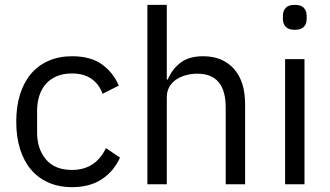

<svg xmlns="http://www.w3.org/2000/svg" viewBox="-20 -760 1361 792"><path d="M277 12Q223 12 180 -7Q137 -26 107.5 -61Q78 -96 62.5 -146Q47 -196 47 -258Q47 -320 62.5 -370Q78 -420 107.5 -455Q137 -490 180 -509Q223 -528 277 -528Q354 -528 400.5 -494.5Q447 -461 470 -407L403 -373Q389 -413 357 -435Q325 -457 277 -457Q241 -457 214 -445.5Q187 -434 169 -413.5Q151 -393 142 -364.5Q133 -336 133 -302V-214Q133 -146 169.5 -102.5Q206 -59 277 -59Q374 -59 417 -149L475 -110Q450 -54 400.5 -21Q351 12 277 12Z M588 -740H668V-432H672Q691 -476 725.5 -502Q760 -528 818 -528Q898 -528 944.5 -476.5Q991 -425 991 -331V0H911V-317Q911 -456 794 -456Q770 -456 747.5 -450Q725 -444 707 -432Q689 -420 678.5 -401.5Q668 -383 668 -358V0H588Z M1196 -637Q1170 -637 1158.5 -649.5Q1147 -662 1147 -682V-695Q1147 -715 1158.5 -727.5Q1170 -740 1196 -740Q1222 -740 1233.5 -727.5Q1245 -715 1245 -695V-682Q1245 -662 1233.5 -649.5Q1222 -637 1196 -637ZM1156 -516H1236V0H1156Z"/></svg>

Font: Aneliza
Style: Regular
Weight: 400
Designer: Mike Abbink, Paul van der Laan, Pieter van Rosmalen
Foundry: Bold Monday
Version: Version 3.001;September 8, 2019;FontCreator 11.5.0.2425 64-b